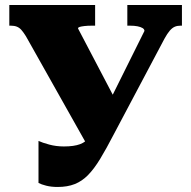

<svg xmlns="http://www.w3.org/2000/svg" viewBox="-20 -730 760 763"><path d="M431 -194Q402 -138 378 -98.5Q354 -59 330 -34.5Q306 -10 277 1.5Q248 13 209 13Q184 13 164 8Q144 3 133 -3V-170Q148 -163 175.5 -155.5Q203 -148 234 -148Q274 -148 298 -157Q322 -166 340 -188.5Q358 -211 378 -253L554 -607Q554 -614 546.5 -618.5Q539 -623 526.5 -625.5Q514 -628 496 -628H486V-710H703V-628H697Q684 -628 674 -623.5Q664 -619 654.5 -608Q645 -597 634 -577ZM452 -308 330 -147 83 -586Q73 -602 65 -611Q57 -620 47 -624Q37 -628 23 -628H17V-710H358V-628H345Q328 -628 315.5 -626.5Q303 -625 296.5 -623Q290 -621 290 -617Z"/></svg>

Font: Roboto Serif ExtraBold
Style: Regular
Weight: 800
Designer: Greg Gazdowicz
Foundry: Commercial Type
Version: Version 1.008